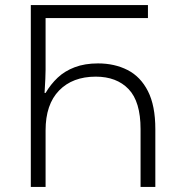

<svg xmlns="http://www.w3.org/2000/svg" viewBox="-20 -734 725 754"><path d="M101 0V-714H561V-663H159V-460Q159 -450 158 -424Q157 -398 155 -369H159Q179 -403 206.5 -429Q234 -455 273.5 -470Q313 -485 365 -485Q430 -485 481 -459Q532 -433 561 -376Q590 -319 590 -227V0H532V-227Q532 -335 485 -384Q438 -433 356 -433Q265 -433 212 -378.5Q159 -324 159 -222V0Z"/></svg>

Font: Noto Sans Georgian Light
Style: Regular
Weight: 300
Version: Version 2.002